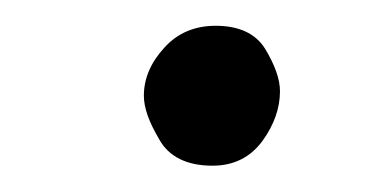

<svg xmlns="http://www.w3.org/2000/svg" viewBox="-20 -439 278 146"><path d="M89.4 -366.2C89.4 -356.9 93.3 -346.2 101.1 -333C108.4 -319.8 122.1 -313 141.6 -313C157.7 -313 170.4 -319.3 179.7 -332C188.5 -344.2 192.9 -356.9 192.9 -369.6C192.9 -378.9 189 -389.6 181.6 -401.9C174.3 -413.6 161.6 -419.4 144 -419.4C128.4 -419.4 115.2 -414.1 105 -402.8C94.7 -391.6 89.4 -379.4 89.4 -366.2Z"/></svg>

Font: Mikhak
Style: Regular
Weight: 400
Designer: Amin Abedi
Version: Version 3.2